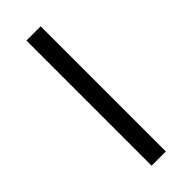

<svg xmlns="http://www.w3.org/2000/svg" viewBox="-222 -688 716 716"><g transform="rotate(-45 136.5 -330.0)"><path d="M174 -660V0H99V-660Z"/></g></svg>

Font: Quattrocento Sans
Style: Regular
Weight: 400
Designer: Pablo Impallari
Foundry: Pablo Impallari, Igino Marini, Brenda Gallo
Version: Version 2.000